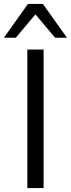

<svg xmlns="http://www.w3.org/2000/svg" viewBox="-51 -957 361 977"><path d="M88.1 0V-705H170.9V0ZM-31.2 -765 91.2 -936.9H167.4L289.8 -765H229.3L129.3 -883.8L29.3 -765Z"/></svg>

Font: Mulish ExtraLight
Style: Regular
Weight: 200
Designer: Vernon Adams
Foundry: Vernon Adams
Version: Version 3.603